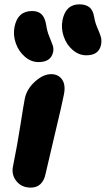

<svg xmlns="http://www.w3.org/2000/svg" viewBox="-20 -855 487 885"><path d="M377.9 -600.1Q343.8 -600.1 315.2 -624.5Q286.6 -648.9 273.7 -686.8Q260.7 -724.6 268.1 -762.2Q282.7 -835 346.2 -835Q375 -835 392.1 -821.5Q409.2 -808.1 414.1 -775.9Q418.5 -750.5 428.7 -727.1Q439 -703.6 444.3 -686.8Q449.7 -669.9 445.8 -648.9Q436 -600.1 377.9 -600.1ZM157.2 -568.8Q123.5 -568.8 94.7 -593.5Q65.9 -618.2 52.7 -656Q39.6 -693.8 46.9 -731Q61.5 -804.2 127.9 -804.2Q155.3 -804.2 171.1 -789.6Q187 -774.9 192.9 -740.2Q196.8 -711.9 206.8 -687.7Q216.8 -663.6 222.4 -647.9Q228 -632.3 225.1 -616.2Q215.8 -568.8 157.2 -568.8ZM122.1 9.8Q79.6 9.8 55.7 -20Q31.7 -49.8 40 -88.9Q60.1 -187.5 74.2 -279.1Q88.4 -370.6 94.2 -399.9Q103 -444.3 141.1 -478.8Q179.2 -513.2 215.8 -513.2Q248.5 -513.2 265.9 -488.8Q283.2 -464.4 274.9 -420.9Q268.1 -383.8 231.9 -232.4Q195.8 -81.1 189.9 -53.2Q184.1 -23.4 166.7 -6.8Q149.4 9.8 122.1 9.8Z"/></svg>

Font: Shantell Sans Normal
Style: Bold Italic
Weight: 700
Italic angle: -11.31°
Designer: Stephen Nixon, Anya Danilova, Shantell Martin
Foundry: Arrow Type
Version: Version 1.006;[559af2be0]